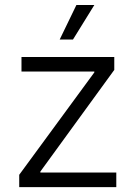

<svg xmlns="http://www.w3.org/2000/svg" viewBox="-20 -770 558 790"><path d="M59.1 0V-50.8L368.2 -472.2V-475.6H68.4V-535.6H450.2V-482.4L146 -64V-60.1H458.5V0ZM225.6 -607.4 294.4 -749.5H368.2L280.3 -607.4Z"/></svg>

Font: Inter 20pt Light
Style: Regular
Weight: 300
Version: Version 4.001;git-66647c0bb